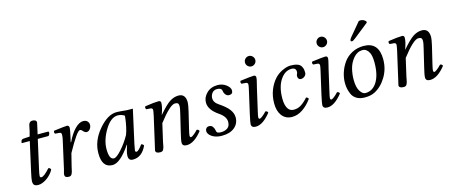

<svg xmlns="http://www.w3.org/2000/svg" viewBox="-45 -1189 4018 1720"><g transform="rotate(-15 1963.5 -329.0)"><path d="M186 -429.2 199.2 -479Q201.2 -486.8 204.6 -506.3Q208 -525.9 210.9 -534.9Q213.9 -543.9 221.9 -552.5Q230 -561 243.2 -561Q283.2 -561 283.2 -534.2Q283.2 -532.2 270 -474.1L259.8 -429.2H358.9Q366.7 -423.3 362.3 -408.7Q357.9 -394 349.1 -390.1H251L191.9 -127Q180.7 -78.1 180.9 -64Q181.2 -49.8 193.8 -49.8Q218.8 -49.8 273.9 -111.8Q292 -111.8 295.9 -92.8Q271 -47.9 228.5 -19Q186 9.8 150.9 9.8Q126 9.8 114 0Q102.1 -9.8 102.1 -36.1Q102.1 -56.2 116.2 -118.2L176.8 -390.1H106.9Q101.1 -390.1 101.1 -392.1Q101.1 -397 105 -409.2Q108.9 -425.3 132.8 -425.8Z M527.8 -285.2 531.7 -284.2Q564.9 -355 605.7 -397Q646.5 -439 683.6 -439Q709.5 -439 722.7 -424.6Q735.8 -410.2 735.8 -392.1Q735.8 -371.1 722.7 -353.5Q709.5 -335.9 690.4 -335.9Q674.3 -335.9 656.7 -356.9Q647 -369.1 635.7 -369.1Q607.9 -369.1 508.8 -189L479.5 -71.8Q477.5 -64.5 474.4 -48.8Q471.2 -33.2 469 -25.6Q466.8 -18.1 462.2 -8.3Q457.5 1.5 450.7 5.6Q443.8 9.8 433.6 9.8Q395.5 9.8 395.5 -17.1Q395.5 -23.9 397.7 -32.5Q399.9 -41 403.3 -52.7Q406.7 -64.5 408.2 -71.8L463.9 -320.8Q470.7 -348.6 470.7 -372.1Q470.7 -390.1 452.6 -392.1L412.6 -395Q401.4 -411.1 411.6 -422.9Q513.7 -436 531.7 -436Q553.2 -436 553.2 -411.1Q553.2 -397 536.1 -320.3Z M1073.7 -433.1Q1081.5 -431.2 1143.6 -431.2L1074.7 -120.1Q1064.9 -72.3 1064.5 -64Q1064.5 -49.8 1076.7 -49.8Q1093.8 -49.8 1132.8 -103Q1146 -103 1155.8 -86.9Q1111.8 10.3 1027.3 9.8Q986.3 9.8 986.8 -35.2Q986.8 -57.1 996.6 -89.8L1009.8 -131.8L1007.8 -133.8Q910.6 10.3 838.4 9.8Q741.2 9.8 741.7 -125Q741.7 -238.8 826.2 -338.9Q910.6 -439 993.7 -439Q1019.5 -439 1073.7 -433.1ZM1023.4 -219.2Q1034.7 -247.1 1043.7 -289.6Q1052.7 -332 1055.7 -360.4L1058.6 -389.2Q1028.8 -408.2 996.6 -408.2Q931.6 -408.2 876.7 -317.1Q821.8 -226.1 821.8 -141.1Q821.8 -44.9 865.7 -44.9Q889.6 -44.9 938 -98.6Q986.3 -152.3 1023.4 -219.2Z M1582.5 -124Q1571.3 -76.2 1571.3 -66.9Q1571.3 -49.8 1581.5 -49.8Q1589.4 -49.8 1608.4 -64.5Q1627.4 -79.1 1646.5 -100.1Q1663.6 -100.1 1669.4 -83Q1596.2 9.8 1527.3 9.8Q1486.3 9.8 1486.3 -22.9Q1486.3 -46.9 1503.4 -115.2L1541.5 -274.9Q1554.7 -330.1 1554.2 -342.8Q1554.2 -364.7 1545.9 -371.8Q1537.6 -378.9 1519.5 -378.9Q1473.6 -378.9 1365.2 -237.8L1327.1 -71.8Q1325.7 -64.5 1323 -49.3Q1320.3 -34.2 1318.1 -26.1Q1315.9 -18.1 1311.5 -8.3Q1307.1 1.5 1299.8 5.6Q1292.5 9.8 1281.2 9.8Q1238.3 9.8 1238.3 -17.1Q1238.3 -19 1251 -71.8L1307.6 -320.8Q1316.4 -362.8 1316.4 -372.1Q1316.4 -390.1 1298.3 -392.1L1258.3 -395Q1247.1 -411.1 1257.3 -422.9Q1344.2 -436 1383.3 -436Q1403.8 -436 1403.8 -415Q1403.8 -379.9 1382.8 -320.3L1379.4 -311L1380.4 -310.1Q1446.3 -387.2 1485.8 -413.1Q1525.4 -439 1567.4 -439Q1633.3 -439 1633.3 -358.9Q1633.3 -339.8 1620.6 -283.2Z M1840.8 9.8Q1791 6.8 1758.5 -16.1Q1726.1 -39.1 1726.1 -67.9Q1726.1 -80.1 1735.1 -91.6Q1744.1 -103 1763.2 -103Q1783.2 -103 1795.2 -86.9Q1807.1 -70.8 1810.1 -49.8Q1812 -33.7 1822 -28.3Q1832 -22.9 1853 -22.9Q1890.1 -22.9 1914.1 -40.5Q1938 -58.1 1938 -97.2Q1938 -146 1877 -187Q1790 -246.1 1790 -314Q1790 -362.8 1829.1 -400.9Q1868.2 -439 1930.2 -439Q1975.1 -439 2009.5 -413.1Q2043.9 -387.2 2043.9 -358.9Q2043.9 -324.7 2007.8 -325.2Q1989.7 -325.2 1976.8 -341.1Q1963.9 -356.9 1961.9 -377Q1958 -405.8 1917 -405.8Q1887.2 -405.8 1870.6 -384.8Q1854 -363.8 1854 -335Q1854 -298.8 1894 -272Q1960 -228 1986.6 -191.9Q2013.2 -155.8 2013.2 -118.2Q2013.2 -61 1970.7 -25.6Q1928.2 9.8 1856 9.8Z M2235.1 -535.9Q2220.7 -549.8 2220.7 -569.8Q2220.7 -589.8 2235.1 -604Q2249.5 -618.2 2268.6 -618.2Q2287.6 -618.2 2302 -604Q2316.4 -589.8 2316.4 -569.8Q2316.4 -549.8 2302 -535.9Q2287.6 -522 2268.6 -522Q2249.5 -522 2235.1 -535.9ZM2264.6 -320.3 2219.7 -124Q2208.5 -76.2 2208.5 -66.9Q2208.5 -49.8 2218.8 -49.8Q2226.6 -49.8 2245.6 -64.5Q2264.6 -79.1 2283.7 -100.1Q2300.8 -100.1 2306.6 -83Q2233.4 9.8 2167.5 9.8Q2126.5 9.8 2126.5 -22.9Q2126.5 -37.1 2143.6 -115.2L2190.4 -320.8Q2199.2 -358.9 2199.7 -372.1Q2199.7 -390.1 2181.6 -392.1L2141.6 -395Q2130.4 -411.1 2140.6 -422.9Q2242.7 -436 2264.6 -436Q2285.2 -436 2285.2 -415Q2285.2 -407.2 2282.5 -394Q2279.8 -380.9 2273.4 -355.7Q2267.1 -330.6 2264.6 -320.3Z M2504.4 9.8Q2442.4 9.8 2408.2 -38.1Q2378.4 -80.1 2378.4 -148.9Q2378.4 -214.4 2400.4 -271Q2422.4 -327.6 2460.4 -368.7Q2490.2 -400.4 2532.5 -419.7Q2574.7 -439 2606.4 -439Q2644.5 -439 2668.9 -430.4Q2693.4 -421.9 2703.4 -405Q2713.4 -388.2 2715.8 -375Q2718.3 -361.8 2718.3 -342.8Q2718.3 -324.7 2702.9 -311.3Q2687.5 -297.9 2666.5 -297.9Q2654.3 -297.9 2647 -307.4Q2639.6 -316.9 2639.6 -329.8Q2639.6 -342.8 2644.5 -350.8Q2649.4 -358.9 2649.4 -370.1Q2649.4 -408.2 2607.4 -408.2Q2546.4 -408.2 2503.4 -343.5Q2460.4 -278.8 2460.4 -170.9Q2460.4 -104 2485.4 -71.8Q2503.4 -48.8 2535.6 -48.8Q2572.8 -48.8 2603.8 -68.6Q2634.8 -88.4 2667.5 -125.5Q2674.3 -125.5 2680.7 -120.6Q2687 -115.7 2689.5 -108.4Q2650.9 -54.7 2603.3 -22.5Q2555.7 9.8 2504.4 9.8Z M2899.7 -535.9Q2885.3 -549.8 2885.3 -569.8Q2885.3 -589.8 2899.7 -604Q2914.1 -618.2 2933.1 -618.2Q2952.1 -618.2 2966.6 -604Q2981 -589.8 2981 -569.8Q2981 -549.8 2966.6 -535.9Q2952.1 -522 2933.1 -522Q2914.1 -522 2899.7 -535.9ZM2929.2 -320.3 2884.3 -124Q2873 -76.2 2873 -66.9Q2873 -49.8 2883.3 -49.8Q2891.1 -49.8 2910.2 -64.5Q2929.2 -79.1 2948.2 -100.1Q2965.3 -100.1 2971.2 -83Q2897.9 9.8 2832 9.8Q2791 9.8 2791 -22.9Q2791 -37.1 2808.1 -115.2L2855 -320.8Q2863.8 -358.9 2864.3 -372.1Q2864.3 -390.1 2846.2 -392.1L2806.2 -395Q2794.9 -411.1 2805.2 -422.9Q2907.2 -436 2929.2 -436Q2949.7 -436 2949.7 -415Q2949.7 -407.2 2947 -394Q2944.3 -380.9 2938 -355.7Q2931.6 -330.6 2929.2 -320.3Z M3121.1 -169.9Q3121.1 -99.1 3144 -63Q3167 -26.9 3192.9 -26.9Q3258.8 -26.9 3298.8 -87.9Q3341.8 -153.8 3341.8 -270Q3341.8 -331.1 3326.7 -361.8Q3304.2 -405.8 3266.1 -405.8Q3217.3 -405.8 3182.1 -364.5Q3147 -323.2 3134 -272Q3121.1 -220.7 3121.1 -169.9ZM3038.1 -162.1Q3038.1 -209 3053.5 -256.6Q3068.8 -304.2 3097.9 -345.7Q3127 -387.2 3175.5 -413.1Q3224.1 -439 3284.2 -439Q3425.3 -439 3424.8 -276.9Q3424.8 -189.9 3380.9 -116.5Q3336.9 -43 3270 -8.8Q3231.9 10.3 3177.7 9.8Q3132.8 9.8 3102.8 -8.5Q3072.8 -26.9 3059.8 -56.9Q3046.9 -86.9 3042.5 -111.6Q3038.1 -136.2 3038.1 -162.1ZM3301.8 -666Q3307.6 -668 3316.4 -668Q3347.2 -668 3366.7 -645L3367.7 -633.8L3230.5 -524.9Q3207.5 -505.9 3196.3 -505.9Q3190.9 -505.9 3187.5 -509.8Q3184.1 -513.7 3185.1 -519Q3187 -529.3 3202.1 -546.9Z M3839.8 -124Q3828.6 -76.2 3828.6 -66.9Q3828.6 -49.8 3838.9 -49.8Q3846.7 -49.8 3865.7 -64.5Q3884.8 -79.1 3903.8 -100.1Q3920.9 -100.1 3926.8 -83Q3853.5 9.8 3784.7 9.8Q3743.7 9.8 3743.7 -22.9Q3743.7 -46.9 3760.7 -115.2L3798.8 -274.9Q3812 -330.1 3811.5 -342.8Q3811.5 -364.7 3803.2 -371.8Q3794.9 -378.9 3776.9 -378.9Q3731 -378.9 3622.6 -237.8L3584.5 -71.8Q3583 -64.5 3580.3 -49.3Q3577.6 -34.2 3575.4 -26.1Q3573.2 -18.1 3568.8 -8.3Q3564.5 1.5 3557.1 5.6Q3549.8 9.8 3538.6 9.8Q3495.6 9.8 3495.6 -17.1Q3495.6 -19 3508.3 -71.8L3564.9 -320.8Q3573.7 -362.8 3573.7 -372.1Q3573.7 -390.1 3555.7 -392.1L3515.6 -395Q3504.4 -411.1 3514.6 -422.9Q3601.6 -436 3640.6 -436Q3661.1 -436 3661.1 -415Q3661.1 -379.9 3640.1 -320.3L3636.7 -311L3637.7 -310.1Q3703.6 -387.2 3743.2 -413.1Q3782.7 -439 3824.7 -439Q3890.6 -439 3890.6 -358.9Q3890.6 -339.8 3877.9 -283.2Z"/></g></svg>

Font: Linux Libertine
Style: Italic
Weight: 400
Italic angle: -12°
Designer: Philipp H. Poll
Foundry: Philipp H. Poll
Version: Version 5.1.6 ; ttfautohint (v0.9)